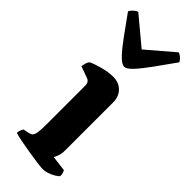

<svg xmlns="http://www.w3.org/2000/svg" viewBox="-257 -804 833 833"><g transform="rotate(45 159.0 -388.0)"><path d="M222 0Q211 0 185 -3.5Q159 -7 127.5 -12Q96 -17 69 -22.5Q42 -28 30 -32Q30 -40 33 -48.5Q36 -57 40 -63L65 -68Q76 -70 82.5 -75.5Q89 -81 92 -97.5Q95 -114 95 -146V-388Q95 -398 90.5 -405Q86 -412 78 -415L23 -435Q25 -446 28 -456Q31 -466 37 -472Q55 -481 89.5 -490.5Q124 -500 154 -500Q189 -500 210.5 -478Q232 -456 232 -421V-127Q232 -106 226.5 -91Q221 -76 217 -71L289 -62Q291 -58 293.5 -50.5Q296 -43 296 -33Q291 -26 277.5 -18Q264 -10 249 -5Q234 0 222 0ZM156 -564Q141 -564 117.5 -588.5Q94 -613 64 -654.5Q34 -696 -2 -746Q3 -756 12.5 -764.5Q22 -773 31 -776L157 -671L280 -776Q290 -772 299 -764Q308 -756 312 -747Q276 -696 246 -654.5Q216 -613 193.5 -588.5Q171 -564 156 -564Z"/></g></svg>

Font: Texturina 12pt
Style: Bold
Weight: 700
Designer: Guillermo Torres Carreño
Foundry: Omnibus-Type
Version: Version 1.002